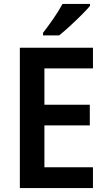

<svg xmlns="http://www.w3.org/2000/svg" viewBox="-20 -957 544 977"><path d="M453 0H81V-714H453V-609H206V-424H437V-319H206V-106H453ZM438 -927Q422 -908 394 -880Q366 -852 335.5 -824Q305 -796 281 -777H199V-790Q224 -822 252 -862.5Q280 -903 298 -937H438Z"/></svg>

Font: Noto Sans Lao UI SemCond SemBd
Style: Regular
Weight: 600
Width: 4
Designer: Monotype Design Team
Foundry: Monotype Imaging Inc.
Version: Version 2.000; ttfautohint (v1.8.4.7-5d5b)